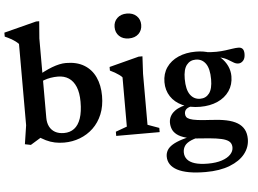

<svg xmlns="http://www.w3.org/2000/svg" viewBox="-72 -798 1530 1138"><g transform="rotate(-5 693.5 -229.0)"><path d="M126 -43H173L88 9L53 2L70 -109.5V-593Q62.5 -601.5 51.2 -609.8Q40 -618 24.5 -626.8Q9 -635.5 -10.5 -644V-667.5L182.5 -717H201L193 -615V-143Q193 -113 204.2 -90.8Q215.5 -68.5 237.2 -56.2Q259 -44 290.5 -44Q326 -44 351.2 -63Q376.5 -82 390 -121.2Q403.5 -160.5 403.5 -220Q403.5 -273.5 388.8 -309.2Q374 -345 346.8 -362.8Q319.5 -380.5 282 -380.5Q260.5 -380.5 239.2 -377Q218 -373.5 198.8 -366.2Q179.5 -359 162.5 -347.5L148.5 -385Q178 -403.5 204.2 -416.8Q230.5 -430 253.5 -438.8Q276.5 -447.5 297.2 -452Q318 -456.5 337 -456.5Q401.5 -456.5 445.2 -430Q489 -403.5 511.2 -355.5Q533.5 -307.5 533.5 -244Q533.5 -182.5 513.8 -134.8Q494 -87 459.5 -54.2Q425 -21.5 380.2 -4.5Q335.5 12.5 286 12.5Q257 12.5 230.8 7Q204.5 1.5 179 -10.8Q153.5 -23 126 -43Z M722 -569Q686 -569 664.5 -589.8Q643 -610.5 643 -643.5Q643 -675.5 664.5 -696.2Q686 -717 722 -717Q758.5 -717 780 -696.2Q801.5 -675.5 801.5 -643.5Q801.5 -610.5 780 -589.8Q758.5 -569 722 -569ZM792.5 -456.5 787 -353V-49.5L855 -25V0H596.5V-25L664 -49.5V-342.5Q658 -350 646.5 -358.2Q635 -366.5 621.2 -374.5Q607.5 -382.5 593 -389V-410.5L770 -456.5Z M1106.5 259.5Q1049.5 259.5 1007.5 251.8Q965.5 244 938.2 229.5Q911 215 897.5 194.5Q884 174 884 148Q884 128.5 893.5 111.5Q903 94.5 925.2 80.5Q947.5 66.5 985.2 54.8Q1023 43 1080 34H1119.5L1120 44.5Q1066.5 52 1037.8 64.5Q1009 77 998 94Q987 111 987 132Q987 156.5 1001.5 174.2Q1016 192 1046.5 201.5Q1077 211 1124.5 211Q1172.5 211 1206.8 199.8Q1241 188.5 1259 169.5Q1277 150.5 1277 128Q1277 111.5 1269 99.8Q1261 88 1241 80Q1221 72 1186 67Q1151 62 1096.5 58.5Q1042 55.5 1007.2 45.8Q972.5 36 953.8 21.2Q935 6.5 927.8 -12Q920.5 -30.5 920.5 -51Q921.5 -91.5 955.2 -117.5Q989 -143.5 1054 -152.5L1068.5 -137.5Q1039.5 -134.5 1026.8 -124Q1014 -113.5 1014 -95.5Q1014 -84.5 1019.2 -76.2Q1024.5 -68 1039.5 -62Q1054.5 -56 1084.2 -52Q1114 -48 1164 -45.5Q1216.5 -43 1255.8 -34.8Q1295 -26.5 1320.8 -10.8Q1346.5 5 1359.2 28.8Q1372 52.5 1372 86Q1372 134.5 1341 173.8Q1310 213 1250.5 236.2Q1191 259.5 1106.5 259.5ZM1108 -128.5Q1047.5 -128.5 1002.5 -149.2Q957.5 -170 933.2 -207Q909 -244 909 -292Q909 -342.5 934.5 -379.5Q960 -416.5 1005.2 -436.5Q1050.5 -456.5 1108.5 -456.5Q1156 -456.5 1192.8 -443.2Q1229.5 -430 1255 -406.8Q1280.5 -383.5 1294 -354.2Q1307.5 -325 1307.5 -293Q1307.5 -243 1282 -205.8Q1256.5 -168.5 1211.5 -148.5Q1166.5 -128.5 1108 -128.5ZM1112 -176Q1146 -176 1166 -202.5Q1186 -229 1186 -285Q1186 -349 1164.2 -379.2Q1142.5 -409.5 1105 -409.5Q1071 -409.5 1050.8 -383.5Q1030.5 -357.5 1030.5 -301Q1030.5 -237.5 1052.5 -206.8Q1074.5 -176 1112 -176ZM1177.5 -415.5 1164 -449Q1202 -444.5 1231.8 -445Q1261.5 -445.5 1285.2 -448.8Q1309 -452 1328.2 -455Q1347.5 -458 1363.5 -458Q1379.5 -458 1388 -448.5Q1396.5 -439 1396.5 -418Q1396.5 -391.5 1384 -378Q1371.5 -364.5 1355.5 -364.5Q1341 -364.5 1327 -373.2Q1313 -382 1294.5 -392.8Q1276 -403.5 1248.2 -410.8Q1220.5 -418 1177.5 -415.5Z"/></g></svg>

Font: Newsreader 16pt 16pt SemiBold
Style: Regular
Weight: 600
Version: Version 1.003